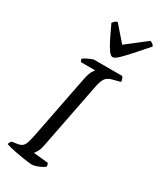

<svg xmlns="http://www.w3.org/2000/svg" viewBox="-247 -1035 919 1108"><g transform="rotate(30 212.5 -480.5)"><path d="M167 0Q160 0 142.5 -2.5Q125 -5 102.5 -8.5Q80 -12 57 -16.5Q34 -21 16.5 -25.5Q-1 -30 -9 -33Q-7 -41 -3 -47.5Q1 -54 5 -57L34 -61Q57 -64 69 -72.5Q81 -81 88 -101.5Q95 -122 102 -158L184 -576Q193 -620 203.5 -636Q214 -652 216 -654H122Q120 -657 117.5 -661Q115 -665 114 -672Q121 -679 134.5 -686Q148 -693 161.5 -698.5Q175 -704 180 -704H367Q371 -700 375 -691Q379 -682 379 -671L330 -658Q297 -650 284.5 -631Q272 -612 264 -572L178 -132Q174 -108 164.5 -90.5Q155 -73 148 -65L246 -55Q248 -52 250 -45Q252 -38 252 -33Q236 -20 211 -10Q186 0 167 0ZM264 -770Q252 -770 236.5 -791Q221 -812 202 -850Q183 -888 160 -938Q166 -945 171.5 -951.5Q177 -958 189 -961L277 -860L407 -961Q419 -957 426 -951Q433 -945 434 -938Q390 -888 356.5 -850.5Q323 -813 300.5 -791.5Q278 -770 264 -770Z"/></g></svg>

Font: Texturina 12pt
Style: Italic
Weight: 400
Italic angle: -11°
Designer: Guillermo Torres Carreño
Foundry: Omnibus-Type
Version: Version 1.002